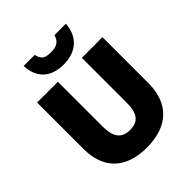

<svg xmlns="http://www.w3.org/2000/svg" viewBox="-256 -1104 1269 1269"><g transform="rotate(-45 378.5 -469.0)"><path d="M576 -948H469C455 -896 420 -884 377 -884C322 -884 298 -892 284 -948H181C186 -836 250 -767 377 -767C498 -767 569 -839 576 -948ZM684 -284V-714H491V-296C491 -194 458 -151 379 -151C305 -151 267 -194 267 -295V-714H73V-280C73 -95 179 10 376 10C582 10 684 -104 684 -284Z"/></g></svg>

Font: Noto Sans Thai Looped Black
Style: Regular
Weight: 900
Designer: Sasikarn Vongin, Ben Mitchell
Foundry: The Fontpad Ltd
Version: Version 1.001